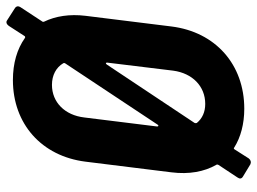

<svg xmlns="http://www.w3.org/2000/svg" viewBox="-121 -647 797 595"><g transform="rotate(-90 277.5 -349.5)"><path d="M551 -701 512 -726C507 -730 500 -728 495 -721L464 -673C463 -670 459 -669 457 -671C423 -695 379 -708 327 -708C191 -708 91 -619 74 -483L41 -217C34 -162 43 -115 64 -78C66 -76 65 -73 64 -71L25 -12C20 -5 21 1 28 5L66 28C73 31 79 29 84 23L112 -21C114 -24 116 -24 118 -22C150 -2 191 9 238 9C375 9 476 -80 493 -217L526 -483C532 -532 525 -576 508 -611C507 -613 507 -616 509 -618L553 -685C557 -691 556 -697 551 -701ZM211 -487C218 -547 258 -587 312 -587C342 -587 366 -574 379 -552C380 -550 380 -547 378 -545L189 -260C187 -256 183 -256 183 -261ZM356 -211C348 -152 308 -112 253 -112C228 -112 208 -121 194 -138C193 -140 193 -142 194 -145L375 -417C378 -421 381 -421 381 -416Z"/></g></svg>

Font: Barlow Semi Condensed
Style: Bold Italic
Weight: 700
Width: 4
Italic angle: -7°
Designer: Jeremy Tribby
Foundry: Tribby Type
Version: Version 1.422;hotconv 1.0.109;makeotfexe 2.5.65596